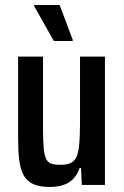

<svg xmlns="http://www.w3.org/2000/svg" viewBox="-20 -735 492 763"><path d="M177 8Q137 8 112 -3.5Q87 -15 74 -38.5Q61 -62 56.5 -98.5Q52 -135 52 -183V-510H151V-221Q151 -172 154 -143.5Q157 -115 164.5 -101.5Q172 -88 185.5 -84Q199 -80 221 -80Q246 -80 261.5 -87.5Q277 -95 284.5 -112.5Q292 -130 295 -162.5Q298 -195 298 -245V-510H397V0H305L302 -67H296Q287 -40 270.5 -23.5Q254 -7 230.5 0.5Q207 8 177 8ZM194 -572 116 -710V-715H217L269 -577V-572Z"/></svg>

Font: Saira Condensed SemiBold
Style: Regular
Weight: 600
Width: 3
Designer: Hector Gatti with collaboration of the Omnibus-Type team
Foundry: Omnibus-Type
Version: Version 1.100